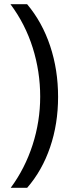

<svg xmlns="http://www.w3.org/2000/svg" viewBox="-20 -734 336 912"><path d="M255.9 -273.9Q255.9 -145.5 218 -34.7Q180.2 76.2 108.9 158.2H30.8Q98.6 66.4 134.8 -45.7Q170.9 -157.7 170.9 -274.9Q170.9 -394 135.5 -506.8Q100.1 -619.6 29.8 -713.9H108.9Q180.7 -628.4 218.3 -515.4Q255.9 -402.3 255.9 -273.9Z"/></svg>

Font: CAA NEO Sans
Style: Regular
Weight: 400
Version: Version 1.10